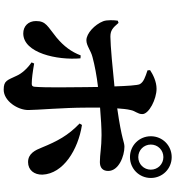

<svg xmlns="http://www.w3.org/2000/svg" viewBox="25 -913 950 1040"><g transform="rotate(90 500.0 -393.0)"><path d="M831 -622C894 -622 944 -672 944 -735C944 -798 894 -848 831 -848C768 -848 718 -798 718 -735C718 -672 768 -622 831 -622ZM161 -44C267 -44 307 -228 296 -354L280 -355C261 -305 231 -264 183 -224C123 -175 94 -168 94 -113C94 -71 122 -44 161 -44ZM858 -70C901 -70 927 -103 926 -148C921 -261 791 -341 657 -362L649 -349C714 -287 745 -228 779 -145C793 -110 811 -70 858 -70ZM831 -667C793 -667 763 -697 763 -735C763 -773 793 -803 831 -803C869 -803 899 -773 899 -735C899 -697 869 -667 831 -667ZM198 -386C228 -386 253 -410 289 -419C333 -431 392 -442 451 -449L452 -383C453 -298 455 -161 450 -106C449 -93 444 -90 433 -90C407 -90 370 -95 324 -103L318 -89C354 -64 379 -34 390 -9C415 43 416 62 466 62C527 62 576 -14 576 -71C576 -117 563 -265 563 -383V-460C622 -465 675 -468 712 -468C779 -468 815 -459 858 -459C888 -459 906 -474 906 -504C906 -562 824 -592 775 -592C747 -592 742 -578 567 -553C569 -580 571 -605 576 -625C581 -652 598 -663 598 -689C598 -725 517 -766 461 -766C422 -766 384 -747 360 -731L361 -717C397 -705 425 -696 436 -675C442 -664 446 -604 448 -538C363 -529 225 -516 179 -516C146 -516 132 -527 104 -560L92 -556C89 -537 87 -498 95 -477C113 -431 161 -386 198 -386Z"/></g></svg>

Font: GenKiMin2 TW H
Style: Regular
Weight: 900
Version: Version 2.100;PS 2.1;hotconv 16.6.51;makeotf.lib2.5.65220 DE